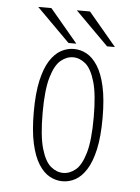

<svg xmlns="http://www.w3.org/2000/svg" viewBox="-50 -704 551 756"><g transform="rotate(5 225.0 -326.0)"><path d="M225 11Q199 11 174.5 -2.2Q150 -15.5 130.8 -45.8Q111.5 -76 100.2 -126.5Q89 -177 89 -251Q89 -325 100.2 -375.2Q111.5 -425.5 130.8 -455.5Q150 -485.5 174.5 -498.8Q199 -512 225 -512Q251.5 -512 275.8 -498.8Q300 -485.5 319.2 -455.5Q338.5 -425.5 349.8 -375.2Q361 -325 361 -251Q361 -177 349.8 -126.5Q338.5 -76 319.2 -45.8Q300 -15.5 275.8 -2.2Q251.5 11 225 11ZM225 -22Q251 -22 274 -41Q297 -60 311.5 -109.5Q326 -159 326 -251Q326 -341.5 311.5 -391Q297 -440.5 274 -459.8Q251 -479 225 -479Q199 -479 176 -459.8Q153 -440.5 138.5 -391Q124 -341.5 124 -251Q124 -159 138.5 -109.5Q153 -60 176 -41Q199 -22 225 -22ZM385 -533.5H354L223 -664.5H275ZM232.5 -533.5H201.5L70.5 -664.5H122.5Z"/></g></svg>

Font: League Mono Thin Condensed
Style: Regular
Weight: 100
Width: 1
Designer: Tyler Finck
Foundry: The League of Moveable Type / Tyler Finck
Version: Version 2.300;RELEASE